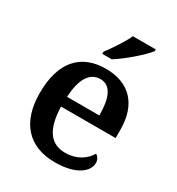

<svg xmlns="http://www.w3.org/2000/svg" viewBox="-184 -881 925 1005"><g transform="rotate(30 278.5 -378.0)"><path d="M231 -619V-606H288C347 -642 437 -721 462 -756V-766H324C303 -721 260 -657 231 -619ZM299 10C428 10 488 -43 488 -94C488 -114 478 -130 464 -137C440 -95 391 -60 322 -60C234 -60 186 -120 182 -259H512V-308C512 -466 427 -548 288 -548C136 -548 50 -452 50 -265C50 -91 138 10 299 10ZM379 -319H184C189 -428 226 -487 289 -487C354 -487 379 -422 379 -319Z"/></g></svg>

Font: Noto Serif Tamil SemiBold
Style: Italic
Weight: 600
Italic angle: -12°
Designer: Indian Type Foundry, Tom Grace, and the Monotype Design Team
Foundry: Monotype Imaging Inc.
Version: Version 2.003